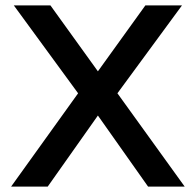

<svg xmlns="http://www.w3.org/2000/svg" viewBox="-20 -688 723 708"><path d="M526 0 341 -262 156 0H21L268 -344L31 -668H166L341 -425L516 -668H651L413 -344L661 0Z"/></svg>

Font: Gantari SemiBold
Style: Regular
Weight: 600
Designer: Anugrah Pasau
Foundry: Lafontype
Version: Version 1.000; ttfautohint (v1.8.4)